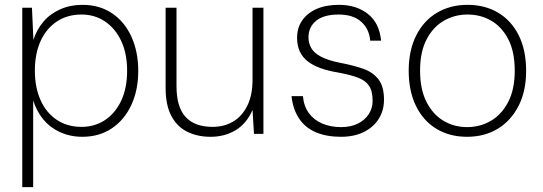

<svg xmlns="http://www.w3.org/2000/svg" viewBox="-20 -553 2241 793"><path d="M72 220V-521H112L118 -388Q131 -430 159 -463Q187 -496 228.5 -514.5Q270 -533 321 -533Q391 -533 443 -498Q495 -463 523 -401Q551 -339 551 -260Q551 -181 522.5 -119.5Q494 -58 442 -23Q390 12 320 12Q250 12 196 -25.5Q142 -63 117 -138V220ZM317 -29Q371 -29 413.5 -57Q456 -85 480.5 -137Q505 -189 505 -261Q505 -332 480.5 -384Q456 -436 413.5 -464.5Q371 -493 317 -493Q258 -493 214.5 -464Q171 -435 147.5 -383Q124 -331 124 -261Q124 -192 147.5 -139.5Q171 -87 214.5 -58Q258 -29 317 -29Z M850 12Q795 12 753 -9Q711 -30 687.5 -74.5Q664 -119 664 -190V-521H709V-197Q709 -111 746.5 -70Q784 -29 858 -29Q906 -29 943 -51Q980 -73 1001.5 -116.5Q1023 -160 1023 -224V-521H1068V0H1029L1023 -99Q999 -43 953.5 -15.5Q908 12 850 12Z M1388 12Q1329 12 1285 -6.5Q1241 -25 1215.5 -63Q1190 -101 1184 -156H1231Q1235 -114 1256 -85.5Q1277 -57 1311.5 -42.5Q1346 -28 1389 -28Q1429 -28 1458 -42.5Q1487 -57 1503 -81.5Q1519 -106 1519 -136Q1519 -177 1504 -199Q1489 -221 1458 -232.5Q1427 -244 1379 -253Q1336 -260 1304 -271.5Q1272 -283 1250.5 -300Q1229 -317 1218 -341Q1207 -365 1207 -397Q1207 -438 1228 -468.5Q1249 -499 1287.5 -516Q1326 -533 1380 -533Q1452 -533 1499.5 -495.5Q1547 -458 1554 -385H1509Q1505 -434 1471.5 -463.5Q1438 -493 1379 -493Q1317 -493 1285.5 -467Q1254 -441 1254 -399Q1254 -375 1265.5 -354.5Q1277 -334 1306.5 -318.5Q1336 -303 1388 -293Q1440 -283 1480 -269Q1520 -255 1543 -225.5Q1566 -196 1566 -141Q1566 -97 1544.5 -62.5Q1523 -28 1483 -8Q1443 12 1388 12Z M1909 12Q1837 12 1782.5 -21Q1728 -54 1698 -115.5Q1668 -177 1668 -261Q1668 -345 1699 -406.5Q1730 -468 1785 -500.5Q1840 -533 1911 -533Q1983 -533 2037.5 -500.5Q2092 -468 2122.5 -407Q2153 -346 2153 -260Q2153 -176 2121.5 -115Q2090 -54 2035.5 -21Q1981 12 1909 12ZM1909 -28Q1963 -28 2007.5 -54Q2052 -80 2079 -132Q2106 -184 2106 -261Q2106 -339 2079.5 -390.5Q2053 -442 2009 -467.5Q1965 -493 1911 -493Q1858 -493 1813.5 -467.5Q1769 -442 1742 -390.5Q1715 -339 1715 -261Q1715 -184 1741.5 -132Q1768 -80 1812 -54Q1856 -28 1909 -28Z"/></svg>

Font: DM Sans 10pt ExtraLight
Style: Regular
Weight: 250
Version: Version 4.004;gftools[0.9.30]